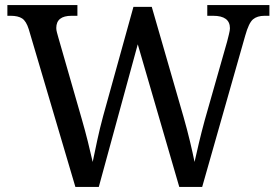

<svg xmlns="http://www.w3.org/2000/svg" viewBox="-20 -734 1087 754"><path d="M93 -619Q83 -651 67 -661.5Q51 -672 22 -672H9V-714H284V-672H261Q201 -672 201 -624Q201 -616 203.5 -607Q206 -598 209 -587L301 -267Q314 -222 325 -178Q336 -134 344 -98Q352 -137 362 -183.5Q372 -230 385 -278L504 -707H576L701 -274Q715 -225 726 -179Q737 -133 744 -98Q752 -134 761.5 -174Q771 -214 784 -262L872 -571Q875 -583 879 -599Q883 -615 883 -623Q883 -672 817 -672H794V-714H1038V-672H1019Q990 -672 973.5 -658Q957 -644 943 -594L774 0H684L521 -560L368 0H276Z"/></svg>

Font: Noto Serif Dives Akuru
Style: Regular
Weight: 400
Designer: Fernando Caro
Foundry: Fernando Caro
Version: Version 2.000; ttfautohint (v1.8.4.7-5d5b)